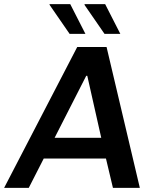

<svg xmlns="http://www.w3.org/2000/svg" viewBox="-61 -915 748 935"><path d="M-41 0 315 -686H458L620 0H489L455 -143H152L79 0ZM205 -244H432L364 -546H359ZM448 -750 350 -892 352 -895H451L525 -750ZM278 -750 180 -892 181 -895H281L355 -750Z"/></svg>

Font: Chivo Medium
Style: Italic
Weight: 500
Italic angle: -8.05°
Designer: Hector Gatti
Foundry: Omnibus-Type
Version: Version 2.002